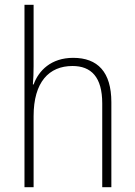

<svg xmlns="http://www.w3.org/2000/svg" viewBox="-20 -780 562 800"><path d="M120 -504V-760H82V0H120V-296C120 -438 184 -505 282 -505C360 -505 406 -459 406 -349V0H444V-354C444 -480 387 -539 285 -539C193 -539 141 -486 120 -428H117C119 -454 120 -474 120 -504Z"/></svg>

Font: Noto Sans Lao UI SemCond ExtLt
Style: Regular
Weight: 200
Width: 4
Designer: Monotype Design Team
Foundry: Monotype Imaging Inc.
Version: Version 2.000